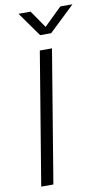

<svg xmlns="http://www.w3.org/2000/svg" viewBox="-102 -992 579 1040"><g transform="rotate(-10 187.5 -471.5)"><path d="M224.6 -727.5 104 0H37.1L157.7 -727.5ZM145 -943.4 210.9 -848.1 308.6 -943.4H374.5L374 -941.9L234.4 -809.1H173.8L79.6 -941.9V-943.4Z"/></g></svg>

Font: Inter 28pt Light
Style: Italic
Weight: 300
Italic angle: -9.3988°
Designer: Rasmus Andersson
Foundry: rsms
Version: Version 4.001;git-66647c0bb